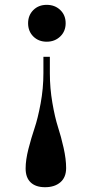

<svg xmlns="http://www.w3.org/2000/svg" viewBox="-20 -550 386 801"><path d="M174.8 -529.8Q209 -529.8 231.4 -508.3Q253.9 -486.8 253.9 -453.1Q253.9 -419.4 231.2 -397.7Q208.5 -376 174.8 -376Q141.1 -376 119.1 -397.7Q97.2 -419.4 97.2 -453.1Q97.2 -486.3 119.1 -508.1Q141.1 -529.8 174.8 -529.8ZM188 -313V-244.1Q188 -182.1 198.5 -121.1Q209 -60.1 221.9 -20Q234.9 20 245.4 66.9Q255.9 113.8 255.9 150.9Q255.9 189.9 231.9 210.4Q208 231 168 231Q128.9 231 107.9 210.9Q86.9 190.9 86.9 152.8Q86.9 117.2 98.6 71.3Q110.4 25.4 124 -14.9Q137.7 -55.2 149.4 -117.9Q161.1 -180.7 161.1 -245.1V-313Z"/></svg>

Font: Display Semibold
Style: Regular
Weight: 600
Designer: Latin by Veronika Burian and Jose Scaglione. Greek by Irene Vlachou. Cyrillic by Vera Evstafieva.
Foundry: TypeTogether
Version: Version 3.002